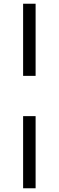

<svg xmlns="http://www.w3.org/2000/svg" viewBox="-20 -839 315 1030"><path d="M104 -432H171V-819H104ZM104 171H171V-216H104Z"/></svg>

Font: Libre Caslon Text
Style: Regular
Weight: 400
Designer: Pablo Impallari, Rodrigo Fuenzalida
Foundry: Pablo Impallari, Rodrigo Fuenzalida
Version: Version 1.000; ttfautohint (v0.93) -l 8 -r 50 -G 200 -x 14 -